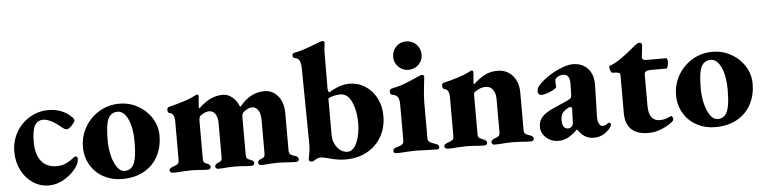

<svg xmlns="http://www.w3.org/2000/svg" viewBox="-44 -921 4572 1150"><g transform="rotate(-5 2241.5 -345.5)"><path d="M21 -205Q21 -268 51 -321Q81 -374 133 -405Q185 -436 247 -436Q288 -436 325 -421Q362 -406 388 -378Q396 -368 396 -360Q396 -351 377 -331.5Q358 -312 347 -312Q338 -312 330.5 -316.5Q323 -321 311 -331Q284 -354 257.5 -367.5Q231 -381 211 -381Q175 -381 158.5 -351.5Q142 -322 142 -253Q142 -179 174 -138Q206 -97 267 -97Q295 -97 317.5 -106Q340 -115 366 -135Q368 -137 373.5 -141Q379 -145 384 -145Q396 -145 396 -129Q396 -116 390 -102Q381 -79 354.5 -52Q328 -25 290 -5.5Q252 14 211 14Q158 14 114.5 -15Q71 -44 46 -94Q21 -144 21 -205Z M433 -197Q433 -262 465 -317Q497 -372 551.5 -404.5Q606 -437 672 -437Q733 -437 784.5 -408Q836 -379 866 -330.5Q896 -282 896 -226Q896 -159 868 -104.5Q840 -50 784.5 -18Q729 14 650 14Q590 14 540 -13Q490 -40 461.5 -88.5Q433 -137 433 -197ZM722 -62Q744 -99 744 -202Q744 -285 720 -337.5Q696 -390 657 -390Q631 -390 614 -373Q597 -356 590.5 -319.5Q584 -283 584 -222Q584 -174 595 -130.5Q606 -87 625.5 -60Q645 -33 669 -33Q704 -33 722 -62Z M937 -12Q937 -25 960 -33Q979 -39 988 -46Q997 -53 997 -71V-303Q997 -350 968 -355Q956 -357 956 -374Q956 -389 967 -392Q1084 -421 1127 -445Q1137 -451 1140 -451Q1150 -451 1150 -439L1148 -417Q1145 -381 1145 -380Q1145 -370 1147 -368H1149Q1183 -401 1218.5 -418.5Q1254 -436 1296 -436Q1325 -436 1352 -413.5Q1379 -391 1391 -357H1396Q1458 -436 1545 -436Q1593 -436 1625.5 -397.5Q1658 -359 1658 -292V-70Q1658 -52 1666.5 -45.5Q1675 -39 1695 -33Q1715 -26 1715 -12Q1715 -6 1709.5 -1.5Q1704 3 1698 3Q1667 3 1638 0Q1602 -2 1586 -2Q1571 -2 1539 0Q1515 3 1486 3Q1480 3 1475 -1.5Q1470 -6 1470 -12Q1470 -26 1489 -33Q1502 -37 1507.5 -43Q1513 -49 1513 -63V-267Q1513 -303 1499.5 -324Q1486 -345 1463 -346Q1452 -346 1438 -340Q1424 -334 1411 -323Q1405 -317 1402.5 -309.5Q1400 -302 1400 -288V-70Q1400 -51 1405.5 -44.5Q1411 -38 1427 -33Q1447 -26 1447 -12Q1447 -6 1441.5 -1.5Q1436 3 1430 3Q1400 3 1376 0Q1344 -2 1328 -2Q1313 -2 1281 0Q1257 3 1228 3Q1222 3 1217 -1.5Q1212 -6 1212 -12Q1212 -26 1231 -33Q1244 -37 1249.5 -43Q1255 -49 1255 -63V-267Q1255 -303 1242 -323.5Q1229 -344 1206 -345Q1181 -345 1152 -324Q1142 -317 1142 -292V-70Q1142 -52 1146.5 -44.5Q1151 -37 1166 -33Q1185 -26 1185 -12Q1185 -6 1180 -1.5Q1175 3 1169 3Q1139 3 1115 0Q1085 -2 1068 -2Q1052 -2 1016 0Q988 3 957 3Q950 3 943.5 -1.5Q937 -6 937 -12Z M1893 -2Q1859 -11 1847 -11Q1827 -11 1809 2Q1798 9 1793 9Q1784 9 1779 5.5Q1774 2 1774 -4Q1774 -11 1780 -40.5Q1786 -70 1785 -110L1780 -546Q1780 -578 1773 -596Q1766 -614 1743 -618Q1731 -620 1731 -634Q1731 -647 1742 -649Q1785 -657 1840.5 -678Q1896 -699 1902 -701Q1912 -705 1917 -705Q1929 -705 1929 -692Q1929 -684 1926.5 -666.5Q1924 -649 1924 -638L1923 -422Q1923 -410 1925.5 -402.5Q1928 -395 1932 -395Q1997 -436 2056 -436Q2108 -436 2150.5 -408.5Q2193 -381 2217.5 -333.5Q2242 -286 2242 -227Q2242 -156 2210.5 -101.5Q2179 -47 2123 -16.5Q2067 14 1994 14Q1947 14 1893 -2ZM2088 -200Q2088 -269 2064.5 -323Q2041 -377 1995 -377Q1979 -377 1957.5 -372.5Q1936 -368 1923 -359V-142Q1923 -95 1949 -63Q1975 -31 2010 -31Q2045 -31 2066.5 -80.5Q2088 -130 2088 -200Z M2283 -11Q2283 -26 2300 -31Q2328 -38 2338 -45.5Q2348 -53 2348 -68V-284Q2348 -318 2338 -331.5Q2328 -345 2305 -348Q2299 -349 2296 -354.5Q2293 -360 2293 -367Q2293 -374 2296.5 -379Q2300 -384 2305 -385Q2351 -394 2387 -408Q2423 -422 2470 -443Q2488 -451 2492 -451Q2499 -451 2502.5 -447Q2506 -443 2506 -437L2501 -393Q2493 -325 2493 -288V-69Q2493 -56 2503 -48Q2513 -40 2541 -31Q2550 -28 2554.5 -24Q2559 -20 2559 -12Q2559 2 2544 2Q2525 2 2479 0Q2435 -2 2419 -2Q2402 -2 2362 0Q2330 3 2299 3Q2293 3 2288 -1Q2283 -5 2283 -11ZM2331 -572Q2331 -609 2355.5 -634Q2380 -659 2415 -659Q2452 -659 2477 -634Q2502 -609 2502 -572Q2502 -537 2477 -512.5Q2452 -488 2415 -488Q2381 -488 2356 -513Q2331 -538 2331 -572Z M2589 -12Q2589 -25 2612 -33Q2631 -39 2640 -46Q2649 -53 2649 -71V-303Q2649 -350 2619 -355Q2615 -356 2611.5 -361Q2608 -366 2608 -374Q2608 -389 2618 -392Q2656 -401 2700 -414.5Q2744 -428 2772 -442Q2774 -443 2781 -447Q2788 -451 2792 -451Q2802 -451 2802 -438L2800 -417Q2797 -384 2797 -382Q2797 -369 2799 -367Q2837 -402 2870 -419Q2903 -436 2946 -436Q3001 -436 3036 -397Q3071 -358 3071 -292V-70Q3071 -52 3079.5 -45.5Q3088 -39 3108 -33Q3128 -26 3128 -12Q3128 -6 3122.5 -1.5Q3117 3 3111 3Q3080 3 3051 0Q3015 -2 2999 -2Q2982 -2 2948 0Q2920 3 2889 3Q2883 3 2878 -1.5Q2873 -6 2873 -12Q2873 -26 2892 -33Q2911 -39 2918.5 -45.5Q2926 -52 2926 -70V-267Q2926 -304 2910 -325Q2894 -346 2868 -346Q2850 -346 2835 -340.5Q2820 -335 2802 -323Q2794 -318 2794 -305V-70Q2794 -52 2801.5 -46Q2809 -40 2828 -33Q2847 -26 2847 -12Q2847 -6 2842 -1.5Q2837 3 2831 3Q2801 3 2774 0Q2740 -2 2724 -2Q2708 -2 2670 0Q2640 3 2609 3Q2602 3 2595.5 -1.5Q2589 -6 2589 -12Z M3170 -80Q3170 -114 3191.5 -138Q3213 -162 3258 -182L3344 -220Q3364 -229 3369 -236Q3374 -243 3374 -263L3375 -318Q3377 -378 3335 -378Q3323 -378 3310 -372.5Q3297 -367 3291 -360Q3286 -354 3286 -341Q3286 -334 3287 -325.5Q3288 -317 3288 -310Q3288 -300 3253 -284.5Q3218 -269 3194 -269Q3186 -269 3180.5 -275.5Q3175 -282 3175 -292Q3175 -308 3186 -323Q3197 -338 3223 -359Q3263 -391 3313.5 -413.5Q3364 -436 3398 -436Q3455 -436 3488.5 -399.5Q3522 -363 3521 -302L3516 -108Q3515 -85 3523.5 -68.5Q3532 -52 3545 -52Q3563 -52 3577 -65Q3580 -68 3583 -68Q3588 -68 3591.5 -64.5Q3595 -61 3595 -56Q3595 -44 3575 -24Q3537 14 3488 14Q3457 14 3434 0Q3411 -14 3391 -44H3389Q3356 -12 3330 1Q3304 14 3275 14Q3231 14 3200.5 -13.5Q3170 -41 3170 -80ZM3363 -68Q3369 -76 3369 -91L3372 -168Q3372 -182 3362 -182Q3358 -182 3352 -179Q3324 -164 3313.5 -150Q3303 -136 3303 -104Q3303 -78 3313 -66.5Q3323 -55 3337 -55Q3353 -55 3363 -68Z M3678 -116V-346Q3678 -355 3671 -359Q3664 -363 3647 -364H3632Q3626 -364 3620.5 -376Q3615 -388 3615 -399Q3615 -406 3621 -408Q3674 -425 3779 -515Q3781 -516 3786.5 -520.5Q3792 -525 3796.5 -527Q3801 -529 3806 -529Q3816 -529 3819.5 -524.5Q3823 -520 3822 -507L3815 -445Q3812 -423 3840 -423H3960Q3962 -423 3965 -416Q3968 -409 3968 -404Q3968 -388 3964 -374.5Q3960 -361 3955 -361H3863Q3842 -361 3832.5 -355Q3823 -349 3823 -336V-149Q3823 -103 3840 -80Q3857 -57 3887 -57Q3907 -57 3919 -60Q3931 -63 3939.5 -67Q3948 -71 3952 -73Q3956 -75 3959 -75Q3964 -75 3967 -68.5Q3970 -62 3970 -53Q3970 -46 3946.5 -29.5Q3923 -13 3887.5 0.5Q3852 14 3816 14Q3747 14 3712.5 -19.5Q3678 -53 3678 -116Z M3999 -197Q3999 -262 4031 -317Q4063 -372 4117.5 -404.5Q4172 -437 4238 -437Q4299 -437 4350.5 -408Q4402 -379 4432 -330.5Q4462 -282 4462 -226Q4462 -159 4434 -104.5Q4406 -50 4350.5 -18Q4295 14 4216 14Q4156 14 4106 -13Q4056 -40 4027.5 -88.5Q3999 -137 3999 -197ZM4288 -62Q4310 -99 4310 -202Q4310 -285 4286 -337.5Q4262 -390 4223 -390Q4197 -390 4180 -373Q4163 -356 4156.5 -319.5Q4150 -283 4150 -222Q4150 -174 4161 -130.5Q4172 -87 4191.5 -60Q4211 -33 4235 -33Q4270 -33 4288 -62Z"/></g></svg>

Font: EB Garamond ExtraBold
Style: Regular
Weight: 800
Designer: Georg Duffner and Octavio Pardo
Foundry: Georg Duffner
Version: Version 1.000